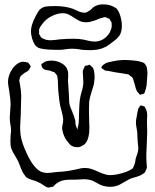

<svg xmlns="http://www.w3.org/2000/svg" viewBox="-20 -816 714 887"><path d="M470 -525Q477 -528 502 -533Q531 -539 560 -539Q571 -539 593 -537Q619 -535 631 -530Q641 -528 643 -526Q646 -525 650 -520Q654 -515 656 -511Q657 -508 658 -504Q659 -500 659 -498Q661 -492 661 -478Q661 -465 660 -458L657 -420Q653 -400 649 -391Q649 -390 648 -387.5Q647 -385 646 -384Q645 -383 632 -380Q630 -378 627 -378Q625 -379 623 -383L613 -394Q607 -405 603 -424L597 -444Q595 -453 592 -457Q590 -460 586.5 -462Q583 -464 581 -466Q576 -471 574 -472L564 -474L539 -478Q514 -481 477 -489Q469 -489 466 -490Q463 -492 460 -494Q457 -496 454 -498Q453 -499 451 -500Q449 -501 448 -503Q447 -504 454 -514Q457 -516 461 -519Q465 -522 470 -525ZM171 -518Q171 -521 179 -525Q191 -536 218 -536Q242 -536 264 -524Q286 -512 292 -492Q296 -481 295 -465.5Q294 -450 294 -444L298 -384Q299 -375 299 -362Q299 -349 300 -340Q302 -328 307 -316.5Q312 -305 313 -302L322 -279Q327 -263 328 -258Q328 -254 328.5 -246Q329 -238 332 -232L336 -221Q337 -220 336.5 -219Q336 -218 337 -218Q338 -218 338 -221L341 -234Q344 -246 344.5 -263.5Q345 -281 345 -289Q345 -297 346 -318.5Q347 -340 349 -356Q352 -375 356 -388Q365 -417 365 -437Q365 -447 364 -456.5Q363 -466 363 -476Q363 -478 362.5 -482Q362 -486 363 -489Q364 -495 370 -505Q370 -508 372 -510Q373 -512 378 -513Q383 -514 385 -514Q391 -517 394 -517Q396 -516 404 -508Q410 -502 410 -502Q411 -500 414 -489Q417 -476 417 -461Q417 -452 415 -436Q414 -426 410 -413.5Q406 -401 404 -395Q394 -363 392 -347Q391 -334 391 -308Q391 -272 392 -255Q393 -245 393 -225Q393 -210 392 -203Q388 -165 370 -149Q367 -146 364.5 -145Q362 -144 360 -143Q358 -142 355.5 -140.5Q353 -139 351 -138Q343 -136 338 -136Q319 -136 307 -145Q304 -147 302 -150Q300 -153 298 -155Q281 -172 272 -199Q267 -217 267 -223Q267 -234 270 -244Q272 -256 272 -264Q271 -279 265.5 -299Q260 -319 258 -328Q253 -352 249 -400Q248 -408 248 -424Q248 -444 246 -454L244 -467Q243 -469 241.5 -470Q240 -471 239 -473Q237 -475 235 -478Q233 -481 230 -483L222 -485Q213 -490 204 -491Q201 -491 195.5 -492Q190 -493 187 -494Q180 -497 175 -504Q175 -505 172.5 -510.5Q170 -516 171 -518ZM656 -83Q656 -75 657 -66.5Q658 -58 658 -51Q658 -49 658.5 -46Q659 -43 658 -40Q658 -38 656.5 -35Q655 -32 654 -30Q651 -22 650 -20L641 -13Q630 -5 613.5 0Q597 5 590 7Q579 10 554 25L531 38Q512 47 489 47Q467 47 446 39Q437 35 426 28.5Q415 22 408 19Q390 12 368 12Q358 12 348.5 13Q339 14 330 14Q325 14 308.5 14Q292 14 278 16Q258 19 239 33Q236 35 231.5 40.5Q227 46 223 47Q220 48 214.5 48.5Q209 49 206 50Q206 50 204 50.5Q202 51 201 50Q199 50 196 48.5Q193 47 191 46Q185 43 176 36.5Q167 30 161 28Q147 21 144 20Q138 18 124.5 14Q111 10 103 4Q100 2 98.5 -0.5Q97 -3 96 -4Q83 -19 72 -51L64 -71L51 -94Q37 -116 33 -128Q28 -142 28 -162Q28 -174 29 -189Q30 -204 31 -212Q31 -228 28 -241Q27 -246 26 -255.5Q25 -265 25 -272Q25 -282 27 -302Q29 -324 29 -335Q29 -355 23 -393Q22 -401 19.5 -414.5Q17 -428 17 -438Q17 -469 38 -499Q47 -512 60.5 -521.5Q74 -531 88 -531Q91 -531 99 -529Q101 -529 105.5 -528Q110 -527 111 -525Q113 -524 115 -520.5Q117 -517 118 -516Q119 -515 120 -513Q121 -511 122 -508L118 -501Q117 -499 115.5 -496Q114 -493 111 -490Q108 -487 105 -485.5Q102 -484 100 -483Q92 -479 82 -470Q81 -468 79 -467.5Q77 -467 76 -465Q72 -460 69 -445Q69 -440 71 -434Q72 -425 76 -402Q78 -384 78 -376Q78 -346 76 -288Q76 -279 74.5 -260.5Q73 -242 73 -228Q73 -216 75 -194Q80 -156 105 -104Q135 -40 169 -23Q184 -17 199 -17Q212 -17 238 -21Q256 -23 265 -23Q289 -25 299 -27Q301 -27 330 -33Q355 -40 373 -40Q388 -40 400.5 -36Q413 -32 431 -24Q451 -14 468 -10Q477 -7 488 -7Q520 -7 563 -22Q572 -25 587 -34L594 -39L597 -46Q601 -54 602 -58Q604 -63 605 -69.5Q606 -76 606 -79Q608 -88 612.5 -100Q617 -112 618 -120Q620 -131 618 -142Q618 -147 617 -152.5Q616 -158 616 -163L614 -206Q613 -214 610.5 -227Q608 -240 608 -250Q608 -260 611 -274.5Q614 -289 615 -297Q616 -301 617 -307Q618 -313 620 -316L626 -325Q628 -329 629 -329H630Q634 -329 640 -326L648 -324L652 -316Q657 -307 657 -305Q660 -296 660 -284L659 -253L660 -209L659 -174L658 -150Q658 -134 656 -102ZM460 -596Q428 -581 374 -585Q365 -585 358.5 -586Q352 -587 347 -588Q341 -589 333 -590Q325 -591 314 -591Q302 -591 287 -589Q272 -587 265 -586Q243 -585 203 -587Q179 -589 168 -592Q166 -593 162.5 -593.5Q159 -594 158 -595Q138 -604 128 -639Q123 -657 123 -672Q123 -700 144 -740Q146 -743 152 -754.5Q158 -766 165 -773Q178 -784 193 -786Q208 -788 235 -788Q280 -788 315 -776Q323 -773 335.5 -767Q348 -761 357 -759Q370 -756 378 -758L385 -762Q389 -765 397 -769Q401 -772 405.5 -777Q410 -782 413 -784Q433 -796 455 -796Q487 -796 508 -783Q511 -782 517 -778Q527 -768 534 -748Q543 -721 543 -696Q543 -673 534 -655Q524 -638 495 -618Q492 -616 481.5 -608Q471 -600 460 -596ZM496 -703Q496 -710 495 -712Q495 -714 493.5 -716Q492 -718 491 -719Q490 -721 488 -725Q486 -729 484 -730L478 -732Q468 -737 465 -737Q462 -737 456 -735Q442 -732 425 -724Q396 -713 377 -713Q362 -713 350.5 -718Q339 -723 322 -734Q308 -744 296 -749.5Q284 -755 270 -755Q247 -755 221 -742.5Q195 -730 180 -711Q178 -709 171 -699.5Q164 -690 161 -681Q160 -678 160.5 -673Q161 -668 161 -665L160 -660Q161 -658 163 -655Q165 -652 166 -650Q167 -648 168 -646Q169 -644 171 -642Q173 -640 179 -638Q192 -630 215 -630Q223 -630 235 -631.5Q247 -633 254 -634Q287 -637 321 -637Q346 -637 366 -633Q374 -631 389.5 -627.5Q405 -624 416 -624Q451 -624 474 -649Q484 -659 487 -666Q495 -682 496 -693Z"/></svg>

Font: Rubik-Burned
Style: Regular
Weight: 400
Designer: NaN (generative design), Hubert & Fischer (Rubik source font outlines)
Foundry: NaN, Hubert & Fischer
Version: Version 1.000